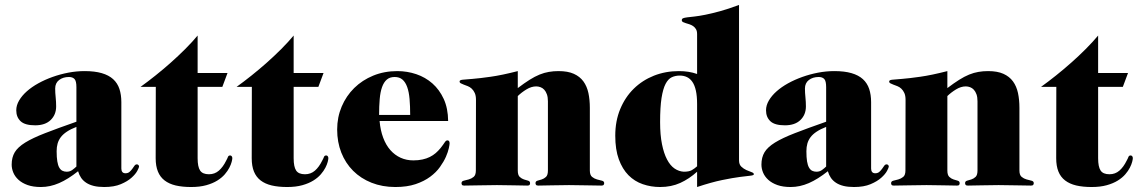

<svg xmlns="http://www.w3.org/2000/svg" viewBox="-20 -750 4615 778"><path d="M289.6 -235.8Q266.1 -226.6 250.7 -216.3Q235.4 -206.1 226.3 -194.1Q217.3 -182.1 213.4 -168.2Q209.5 -154.3 209.5 -137.2Q209.5 -112.3 212.2 -96.2Q214.8 -80.1 220.2 -70.8Q225.6 -61.5 233.2 -57.9Q240.7 -54.2 250.5 -54.2Q263.2 -54.2 272.9 -61.3Q282.7 -68.4 289.6 -75.2ZM289.6 -397Q289.6 -421.4 282 -429.7Q274.4 -438 259.3 -438Q235.4 -438 219.5 -425.8Q203.6 -413.6 203.6 -391.1Q203.6 -374 205.6 -355.5Q207.5 -336.9 207.5 -318.8Q207.5 -285.2 185.3 -263.7Q163.1 -242.2 122.6 -242.2Q81.1 -242.2 63.5 -258.8Q45.9 -275.4 45.9 -303.2Q45.9 -323.2 57.4 -342.8Q68.8 -362.3 88.6 -379.9Q108.4 -397.5 135.3 -412.4Q162.1 -427.2 192.9 -438.2Q223.6 -449.2 256.8 -455.6Q290 -461.9 322.8 -461.9Q363.8 -461.9 392.3 -453.6Q420.9 -445.3 438.5 -429.2Q456.1 -413.1 463.9 -389.6Q471.7 -366.2 471.7 -335.9V-66.9Q471.7 -58.1 475.8 -53Q480 -47.9 488.3 -47.9Q498.5 -47.9 504.9 -53.5Q511.2 -59.1 516.1 -65.9Q521 -72.8 524.9 -78.4Q528.8 -84 534.7 -84Q538.6 -84 541 -81.1Q543.5 -78.1 543.5 -75.2Q543.5 -71.3 536.4 -57.9Q529.3 -44.4 512.9 -29.8Q496.6 -15.1 469.5 -3.7Q442.4 7.8 402.3 7.8Q377.9 7.8 360.1 3.4Q342.3 -1 329.6 -9.3Q316.9 -17.6 308.8 -29.3Q300.8 -41 296.4 -56.2Q255.9 -23.9 219.5 -8.1Q183.1 7.8 145.5 7.8Q114.3 7.8 91.8 -0.2Q69.3 -8.3 54.9 -21.5Q40.5 -34.7 33.9 -50.8Q27.3 -66.9 27.3 -83Q27.3 -112.3 39.8 -133.1Q52.2 -153.8 82.3 -172.4Q112.3 -190.9 162.6 -210.4Q212.9 -230 289.6 -256.8Z M901.9 -454.1 880.9 -397.9H780.8V-108.9Q780.8 -74.2 790.8 -59.1Q800.8 -43.9 826.7 -43.9Q850.1 -43.9 866.9 -58.6Q883.8 -73.2 896.5 -99.1Q901.4 -107.9 903.6 -114Q905.8 -120.1 912.6 -120.1Q916.5 -120.1 918.9 -116.9Q921.4 -113.8 921.4 -108.9Q921.4 -104.5 918.7 -94Q916 -83.5 909.4 -70.6Q902.8 -57.6 890.9 -43.7Q878.9 -29.8 860.4 -18.3Q841.8 -6.8 815.7 0.5Q789.6 7.8 754.4 7.8Q718.8 7.8 691.9 1.5Q665 -4.9 647 -18.8Q628.9 -32.7 619.9 -54.9Q610.8 -77.1 610.8 -108.9L611.3 -397.9H549.3Q578.6 -418.9 610.1 -444.1Q641.6 -469.2 672.1 -496.3Q702.6 -523.4 730.7 -551.5Q758.8 -579.6 780.8 -606V-454.1Z M1291 -454.1 1270 -397.9H1169.9V-108.9Q1169.9 -74.2 1179.9 -59.1Q1189.9 -43.9 1215.8 -43.9Q1239.3 -43.9 1256.1 -58.6Q1272.9 -73.2 1285.6 -99.1Q1290.5 -107.9 1292.7 -114Q1294.9 -120.1 1301.8 -120.1Q1305.7 -120.1 1308.1 -116.9Q1310.5 -113.8 1310.5 -108.9Q1310.5 -104.5 1307.9 -94Q1305.2 -83.5 1298.6 -70.6Q1292 -57.6 1280 -43.7Q1268.1 -29.8 1249.5 -18.3Q1231 -6.8 1204.8 0.5Q1178.7 7.8 1143.6 7.8Q1107.9 7.8 1081.1 1.5Q1054.2 -4.9 1036.1 -18.8Q1018.1 -32.7 1009 -54.9Q1000 -77.1 1000 -108.9L1000.5 -397.9H938.5Q967.8 -418.9 999.3 -444.1Q1030.8 -469.2 1061.3 -496.3Q1091.8 -523.4 1119.9 -551.5Q1147.9 -579.6 1169.9 -606V-454.1Z M1642.1 -284.2Q1642.1 -320.3 1639.6 -348.6Q1637.2 -377 1630.1 -397Q1623 -417 1610.8 -427.5Q1598.6 -438 1579.1 -438Q1559.6 -438 1547.4 -427.5Q1535.2 -417 1528.1 -397Q1521 -377 1518.6 -348.6Q1516.1 -320.3 1516.1 -284.2ZM1518.1 -259.8Q1521.5 -221.7 1532.7 -191.9Q1543.9 -162.1 1561.8 -141.8Q1579.6 -121.6 1603.3 -110.8Q1627 -100.1 1654.8 -100.1Q1675.3 -100.1 1691.9 -103.8Q1708.5 -107.4 1721.7 -114Q1734.9 -120.6 1745.4 -129.6Q1755.9 -138.7 1765.1 -149.9Q1776.9 -165 1782 -173.1Q1787.1 -181.2 1793 -181.2Q1801.8 -181.2 1801.8 -168.9Q1801.8 -164.1 1798.6 -149.2Q1795.4 -134.3 1786.9 -114.7Q1778.3 -95.2 1762.9 -73.5Q1747.6 -51.8 1723.1 -33.7Q1698.7 -15.6 1664.1 -3.9Q1629.4 7.8 1582 7.8Q1529.3 7.8 1485.6 -9.5Q1441.9 -26.9 1410.9 -57.9Q1379.9 -88.9 1363 -131.6Q1346.2 -174.3 1346.2 -225.1Q1346.2 -274.9 1364.5 -318.1Q1382.8 -361.3 1415.3 -393.3Q1447.8 -425.3 1492.4 -443.6Q1537.1 -461.9 1589.8 -461.9Q1629.9 -461.9 1666.7 -449.5Q1703.6 -437 1732.2 -411.9Q1760.7 -386.7 1778.1 -348.9Q1795.4 -311 1795.9 -259.8Z M1908.7 -345.2Q1908.7 -362.3 1903.8 -373Q1898.9 -383.8 1891.6 -390.6Q1884.3 -397.5 1875.5 -400.9Q1866.7 -404.3 1859.4 -407Q1852.1 -409.7 1847.2 -412.4Q1842.3 -415 1842.3 -419.9Q1842.3 -425.8 1854.7 -427Q1867.2 -428.2 1895.3 -430.4Q1923.3 -432.6 1968.3 -439Q2013.2 -445.3 2078.1 -461.9V-393.1Q2104.5 -413.1 2125.7 -426.5Q2147 -439.9 2166.3 -447.8Q2185.5 -455.6 2204.1 -458.7Q2222.7 -461.9 2243.2 -461.9Q2280.8 -461.9 2305.2 -450.9Q2329.6 -439.9 2344 -420.2Q2358.4 -400.4 2364.3 -373Q2370.1 -345.7 2370.1 -313V-59.1Q2370.1 -40.5 2379.2 -33.2Q2388.2 -25.9 2399.2 -22.9Q2410.2 -20 2419.2 -17.8Q2428.2 -15.6 2428.2 -7.8Q2428.2 -3.9 2426 -1Q2423.8 2 2417 2Q2388.2 2 2356 1Q2323.7 0 2285.6 0Q2247.1 0 2215.3 1Q2183.6 2 2161.1 2Q2154.3 2 2152.1 -1Q2149.9 -3.9 2149.9 -7.8Q2149.9 -15.6 2157.7 -17.8Q2165.5 -20 2175 -22.9Q2184.6 -25.9 2192.4 -33.2Q2200.2 -40.5 2200.2 -59.1V-339.8Q2200.2 -356.4 2196 -367.9Q2191.9 -379.4 2185.3 -386.5Q2178.7 -393.6 2170.2 -396.7Q2161.6 -399.9 2152.8 -399.9Q2133.3 -399.9 2113.5 -387.9Q2093.8 -376 2078.1 -360.8V-59.1Q2078.1 -40.5 2085.9 -33.2Q2093.8 -25.9 2103 -22.9Q2112.3 -20 2120.1 -17.8Q2127.9 -15.6 2127.9 -7.8Q2127.9 -3.9 2126 -1Q2124 2 2117.2 2Q2094.2 2 2063 1Q2031.7 0 1993.7 0Q1955.1 0 1922.4 1Q1889.6 2 1860.8 2Q1854 2 1852.1 -1Q1850.1 -3.9 1850.1 -7.8Q1850.1 -15.6 1859.1 -17.8Q1868.2 -20 1879.2 -22.9Q1890.1 -25.9 1899.2 -33.2Q1908.2 -40.5 1908.2 -59.1Z M2804.7 -611.8Q2804.7 -624.5 2800 -632.1Q2795.4 -639.6 2788.6 -644.3Q2781.7 -648.9 2773.7 -651.6Q2765.6 -654.3 2758.8 -656.2Q2752 -658.2 2747.3 -660.6Q2742.7 -663.1 2742.7 -668Q2742.7 -673.8 2747.8 -676Q2752.9 -678.2 2764.4 -679.7Q2775.9 -681.2 2794.2 -683.1Q2812.5 -685.1 2838.1 -690.2Q2863.8 -695.3 2897.7 -704.6Q2931.6 -713.9 2974.6 -730V-100.1Q2974.6 -83.5 2983.9 -74.7Q2993.2 -65.9 3004.6 -60.8Q3016.1 -55.7 3025.4 -52.5Q3034.7 -49.3 3034.7 -43.9Q3034.7 -39.6 3020.8 -38.1Q3006.8 -36.6 2978.3 -33Q2949.7 -29.3 2906.5 -20.5Q2863.3 -11.7 2804.7 7.8V-54.2Q2772.9 -25.4 2736.6 -8.8Q2700.2 7.8 2654.8 7.8Q2617.7 7.8 2584.5 -3.7Q2551.3 -15.1 2526.6 -40Q2502 -64.9 2487.5 -104.5Q2473.1 -144 2473.1 -200.2Q2473.1 -259.8 2493.2 -308.1Q2513.2 -356.4 2548.1 -390.6Q2583 -424.8 2629.9 -443.4Q2676.8 -461.9 2731 -461.9Q2772 -461.9 2804.7 -450.2ZM2804.7 -328.1Q2804.7 -360.4 2799.8 -382.6Q2794.9 -404.8 2785.6 -418.2Q2776.4 -431.6 2763.4 -437.7Q2750.5 -443.8 2734.9 -443.8Q2716.8 -443.8 2702.1 -437Q2687.5 -430.2 2677 -410.2Q2666.5 -390.1 2660.6 -353Q2654.8 -315.9 2654.8 -254.9Q2654.8 -203.1 2662.4 -165.8Q2669.9 -128.4 2682.9 -103.8Q2695.8 -79.1 2713.4 -67.1Q2731 -55.2 2751 -54.2Q2772 -54.2 2783.2 -60.5Q2794.4 -66.9 2804.7 -76.2Z M3327.6 -235.8Q3304.2 -226.6 3288.8 -216.3Q3273.4 -206.1 3264.4 -194.1Q3255.4 -182.1 3251.5 -168.2Q3247.6 -154.3 3247.6 -137.2Q3247.6 -112.3 3250.2 -96.2Q3252.9 -80.1 3258.3 -70.8Q3263.7 -61.5 3271.2 -57.9Q3278.8 -54.2 3288.6 -54.2Q3301.3 -54.2 3311 -61.3Q3320.8 -68.4 3327.6 -75.2ZM3327.6 -397Q3327.6 -421.4 3320.1 -429.7Q3312.5 -438 3297.4 -438Q3273.4 -438 3257.6 -425.8Q3241.7 -413.6 3241.7 -391.1Q3241.7 -374 3243.7 -355.5Q3245.6 -336.9 3245.6 -318.8Q3245.6 -285.2 3223.4 -263.7Q3201.2 -242.2 3160.6 -242.2Q3119.1 -242.2 3101.6 -258.8Q3084 -275.4 3084 -303.2Q3084 -323.2 3095.5 -342.8Q3106.9 -362.3 3126.7 -379.9Q3146.5 -397.5 3173.3 -412.4Q3200.2 -427.2 3231 -438.2Q3261.7 -449.2 3294.9 -455.6Q3328.1 -461.9 3360.8 -461.9Q3401.9 -461.9 3430.4 -453.6Q3459 -445.3 3476.6 -429.2Q3494.1 -413.1 3502 -389.6Q3509.8 -366.2 3509.8 -335.9V-66.9Q3509.8 -58.1 3513.9 -53Q3518.1 -47.9 3526.4 -47.9Q3536.6 -47.9 3543 -53.5Q3549.3 -59.1 3554.2 -65.9Q3559.1 -72.8 3563 -78.4Q3566.9 -84 3572.8 -84Q3576.7 -84 3579.1 -81.1Q3581.5 -78.1 3581.5 -75.2Q3581.5 -71.3 3574.5 -57.9Q3567.4 -44.4 3551 -29.8Q3534.7 -15.1 3507.6 -3.7Q3480.5 7.8 3440.4 7.8Q3416 7.8 3398.2 3.4Q3380.4 -1 3367.7 -9.3Q3355 -17.6 3346.9 -29.3Q3338.9 -41 3334.5 -56.2Q3293.9 -23.9 3257.6 -8.1Q3221.2 7.8 3183.6 7.8Q3152.3 7.8 3129.9 -0.2Q3107.4 -8.3 3093 -21.5Q3078.6 -34.7 3072 -50.8Q3065.4 -66.9 3065.4 -83Q3065.4 -112.3 3077.9 -133.1Q3090.3 -153.8 3120.4 -172.4Q3150.4 -190.9 3200.7 -210.4Q3251 -230 3327.6 -256.8Z M3649.4 -345.2Q3649.4 -362.3 3644.5 -373Q3639.6 -383.8 3632.3 -390.6Q3625 -397.5 3616.2 -400.9Q3607.4 -404.3 3600.1 -407Q3592.8 -409.7 3587.9 -412.4Q3583 -415 3583 -419.9Q3583 -425.8 3595.5 -427Q3607.9 -428.2 3636 -430.4Q3664.1 -432.6 3709 -439Q3753.9 -445.3 3818.8 -461.9V-393.1Q3845.2 -413.1 3866.5 -426.5Q3887.7 -439.9 3907 -447.8Q3926.3 -455.6 3944.8 -458.7Q3963.4 -461.9 3983.9 -461.9Q4021.5 -461.9 4045.9 -450.9Q4070.3 -439.9 4084.7 -420.2Q4099.1 -400.4 4105 -373Q4110.8 -345.7 4110.8 -313V-59.1Q4110.8 -40.5 4119.9 -33.2Q4128.9 -25.9 4139.9 -22.9Q4150.9 -20 4159.9 -17.8Q4168.9 -15.6 4168.9 -7.8Q4168.9 -3.9 4166.7 -1Q4164.6 2 4157.7 2Q4128.9 2 4096.7 1Q4064.5 0 4026.4 0Q3987.8 0 3956.1 1Q3924.3 2 3901.9 2Q3895 2 3892.8 -1Q3890.6 -3.9 3890.6 -7.8Q3890.6 -15.6 3898.4 -17.8Q3906.2 -20 3915.8 -22.9Q3925.3 -25.9 3933.1 -33.2Q3940.9 -40.5 3940.9 -59.1V-339.8Q3940.9 -356.4 3936.8 -367.9Q3932.6 -379.4 3926 -386.5Q3919.4 -393.6 3910.9 -396.7Q3902.3 -399.9 3893.6 -399.9Q3874 -399.9 3854.2 -387.9Q3834.5 -376 3818.8 -360.8V-59.1Q3818.8 -40.5 3826.7 -33.2Q3834.5 -25.9 3843.8 -22.9Q3853 -20 3860.8 -17.8Q3868.7 -15.6 3868.7 -7.8Q3868.7 -3.9 3866.7 -1Q3864.7 2 3857.9 2Q3835 2 3803.7 1Q3772.5 0 3734.4 0Q3695.8 0 3663.1 1Q3630.4 2 3601.6 2Q3594.7 2 3592.8 -1Q3590.8 -3.9 3590.8 -7.8Q3590.8 -15.6 3599.9 -17.8Q3608.9 -20 3619.9 -22.9Q3630.9 -25.9 3639.9 -33.2Q3648.9 -40.5 3648.9 -59.1Z M4550.8 -454.1 4529.8 -397.9H4429.7V-108.9Q4429.7 -74.2 4439.7 -59.1Q4449.7 -43.9 4475.6 -43.9Q4499 -43.9 4515.9 -58.6Q4532.7 -73.2 4545.4 -99.1Q4550.3 -107.9 4552.5 -114Q4554.7 -120.1 4561.5 -120.1Q4565.4 -120.1 4567.9 -116.9Q4570.3 -113.8 4570.3 -108.9Q4570.3 -104.5 4567.6 -94Q4564.9 -83.5 4558.3 -70.6Q4551.8 -57.6 4539.8 -43.7Q4527.8 -29.8 4509.3 -18.3Q4490.7 -6.8 4464.6 0.5Q4438.5 7.8 4403.3 7.8Q4367.7 7.8 4340.8 1.5Q4314 -4.9 4295.9 -18.8Q4277.8 -32.7 4268.8 -54.9Q4259.8 -77.1 4259.8 -108.9L4260.3 -397.9H4198.2Q4227.5 -418.9 4259 -444.1Q4290.5 -469.2 4321 -496.3Q4351.6 -523.4 4379.6 -551.5Q4407.7 -579.6 4429.7 -606V-454.1Z"/></svg>

Font: XB Zar
Style: Bold
Weight: 700
Designer: Behnam
Foundry: Irmug
Version: Version 8.005 2009